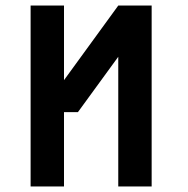

<svg xmlns="http://www.w3.org/2000/svg" viewBox="-20 -670 675 690"><path d="M525 0V-650H405L210 -382V-650H90V0H210V-267H260L405 -466V0Z"/></svg>

Font: Grotesk 03
Style: Bold
Weight: 500
Designer: Frank Adebiaye, contributions by Jérémy Landes, Ariel Martín Pérez
Foundry: Velvetyne Type Foundry
Version: Version 3.000;Glyphs 3.1.2 (3150)